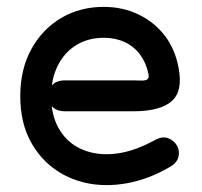

<svg xmlns="http://www.w3.org/2000/svg" viewBox="-20 -528 588 559"><path d="M170 -294Q145 -294 132 -280.5Q119 -267 119 -249Q119 -231 132 -217.5Q145 -204 170 -204Q191 -204 212.5 -204Q234 -204 257.5 -204Q281 -204 308 -204Q335 -204 367 -204Q409 -204 437.5 -212Q466 -220 482 -235.5Q498 -251 502 -275Q506 -299 500 -330Q490 -385 459.5 -424.5Q429 -464 383 -486Q337 -508 282 -508Q213 -508 158 -475.5Q103 -443 71 -384.5Q39 -326 39 -248Q39 -167 73 -109Q107 -51 164 -20Q221 11 291 11Q319 11 349.5 5.5Q380 0 411 -11.5Q442 -23 473 -41Q495 -53 499.5 -71Q504 -89 495 -104.5Q486 -120 468.5 -126Q451 -132 429 -119Q405 -106 381.5 -97Q358 -88 335 -83.5Q312 -79 291 -79Q244 -79 207.5 -98.5Q171 -118 150 -156Q129 -194 129 -248Q129 -299 148.5 -337.5Q168 -376 202.5 -397Q237 -418 282 -418Q316 -418 343 -405.5Q370 -393 387.5 -369.5Q405 -346 412 -314Q414 -304 411.5 -300Q409 -296 403.5 -294.5Q398 -293 388.5 -293.5Q379 -294 367 -294Q334 -294 299.5 -294Q265 -294 232 -294Q199 -294 170 -294Z"/></svg>

Font: Tilt Neon
Style: Regular
Weight: 400
Designer: Andy Clymer
Foundry: Andy Clymer
Version: Version 1.000